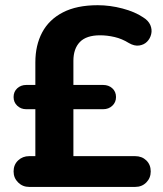

<svg xmlns="http://www.w3.org/2000/svg" viewBox="-20 -736 640 756"><path d="M95 0Q69.2 0 51.4 -17.6Q33.5 -35.2 33.5 -61Q33.5 -87.5 51.4 -104.4Q69.2 -121.2 95 -121.2H147.5L119.2 -97.5V-332.8L146.5 -306H83.2Q62.5 -306 48 -319.6Q33.5 -333.2 33.5 -353.8Q33.5 -375.2 48 -388.4Q62.5 -401.5 83.2 -401.5H146.5L119.2 -372.2V-490.5Q119.2 -557.8 146.1 -608.4Q173 -659 227.6 -687.2Q282.2 -715.5 364.8 -715.5Q413.2 -715.5 462.4 -702.5Q511.5 -689.5 543.2 -668Q564.2 -655.2 571.9 -637.4Q579.5 -619.5 575.4 -601.8Q571.2 -584 559 -571.8Q546.8 -559.5 528 -556.8Q509.2 -554 487.5 -566.5Q460.2 -583.5 431.1 -590.2Q402 -597 374.2 -597Q320 -597 294.5 -570.6Q269 -544.2 269 -496.5V-375.8L254 -401.5H386.2Q407.8 -401.5 422.2 -388.4Q436.8 -375.2 436.8 -353.8Q436.8 -333.2 422.2 -319.6Q407.8 -306 386.2 -306H269V-121.2H512Q538.8 -121.2 556.1 -104.4Q573.5 -87.5 573.5 -61Q573.5 -35.2 556.1 -17.6Q538.8 0 512 0Z"/></svg>

Font: Nunito ExtraLight
Style: Regular
Weight: 200
Designer: Vernon Adams
Foundry: Vernon Adams
Version: Version 3.602;April 4, 2023;FontCreator 14.0.0.2856 64-bit